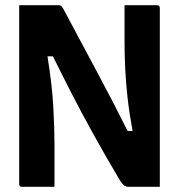

<svg xmlns="http://www.w3.org/2000/svg" viewBox="-20 -720 690 740"><path d="M190 0H65Q54 0 54 -11V-700H205Q214 -700 217.5 -696Q221 -692 233 -669Q297 -549 356 -439Q415 -329 472 -215H491Q478 -286 471.5 -344.5Q465 -403 462.5 -456Q460 -509 460 -563V-700H585Q596 -700 596 -689V0H473Q467 0 459.5 -4.5Q452 -9 438 -32Q383 -125 339.5 -203.5Q296 -282 258.5 -355Q221 -428 184 -503H163Q181 -392 185.5 -307Q190 -222 190 -163Z"/></svg>

Font: Recursive Sn Lnr St
Style: Bold
Weight: 700
Version: Version 1.079;hotconv 1.0.112;makeotfexe 2.5.65598; ttfautoh